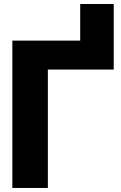

<svg xmlns="http://www.w3.org/2000/svg" viewBox="-20 -928 599 948"><path d="M41 0V-727.5H376V-908.2H541.5V-584.5H216.3V0Z"/></svg>

Font: Inter Tight ExtraBold
Style: Regular
Weight: 800
Designer: Rasmus Andersson
Foundry: rsms
Version: Version 3.004; ttfautohint (v1.8.4.7-5d5b)